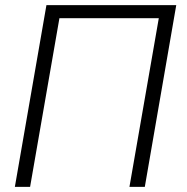

<svg xmlns="http://www.w3.org/2000/svg" viewBox="-20 -731 731 751"><path d="M546.4 0H486.3L601.1 -659.7H212.4L97.7 0H38.1L161.6 -710.9H669.4Z"/></svg>

Font: RobotoInd Light
Style: Italic
Weight: 300
Italic angle: -12°
Designer: Google
Version: Version 2.001151; 2014